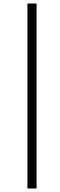

<svg xmlns="http://www.w3.org/2000/svg" viewBox="-20 -810 344 1092"><path d="M188 262H136V-790H188Z"/></svg>

Font: Castoro
Style: Italic
Weight: 400
Italic angle: -11°
Designer: John Hudson with Paul Hanslow, assisted by Kaja Sojewska.
Foundry: Tiro Typeworks Ltd.
Version: Version 2.04